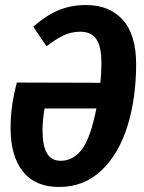

<svg xmlns="http://www.w3.org/2000/svg" viewBox="-20 -728 573 763"><path d="M521 -473Q521 -339 487 -228.5Q453 -118 384 -51.5Q315 15 214 15Q120 15 71 -46.5Q22 -108 22 -218Q22 -265 28 -307.5Q34 -350 47 -400L379 -399Q383 -440 383 -478Q383 -545 362 -573.5Q341 -602 299 -602Q263 -602 231 -586.5Q199 -571 165 -544L112 -622Q162 -666 212 -687Q262 -708 322 -708Q415 -708 468 -649Q521 -590 521 -473ZM363 -297H157Q149 -249 149 -211Q149 -149 166.5 -119Q184 -89 221 -89Q271 -89 305.5 -134.5Q340 -180 363 -297Z"/></svg>

Font: Fira Sans Extra Condensed SemiBold
Style: Italic
Weight: 600
Width: 3
Italic angle: -8°
Designer: Carrois Corporate & Edenspiekermann AG
Foundry: Carrois Corporate GbR & Edenspiekermann AG
Version: Version 4.203